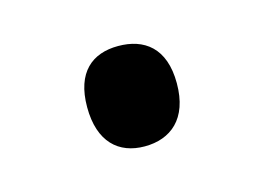

<svg xmlns="http://www.w3.org/2000/svg" viewBox="-37 -174 336 244"><g transform="rotate(-15 131.0 -52.0)"><path d="M72 -53C72 -7 96 14 130 14C164 14 190 -6 190 -53C190 -100 164 -118 130 -118C96 -118 72 -99 72 -53Z"/></g></svg>

Font: Noto Sans Devanagari SemiCondensed
Style: Regular
Weight: 400
Width: 4
Designer: Jelle Bosma - Monotype Design Team
Foundry: Monotype Imaging Inc.
Version: Version 2.004